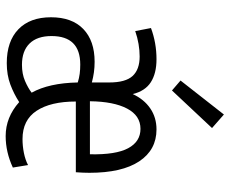

<svg xmlns="http://www.w3.org/2000/svg" viewBox="-88 -732 830 695"><g transform="rotate(90 327.5 -384.0)"><path d="M208 7Q129 7 85.5 -35Q42 -77 42 -153Q42 -229 84.5 -270Q127 -311 203 -311Q223 -311 241 -308.5Q259 -306 278 -301V-364Q278 -423 254.5 -448.5Q231 -474 184 -474Q162 -474 138.5 -470Q115 -466 92 -458L81 -515Q135 -535 194 -535Q245 -535 277 -514.5Q309 -494 320 -449Q339 -490 372 -512.5Q405 -535 448 -535Q522 -535 563.5 -472.5Q605 -410 605 -292Q605 -282 604.5 -269Q604 -256 603 -243H347Q347 -152 380.5 -101Q414 -50 483 -50Q508 -50 533 -55Q558 -60 577 -70L586 -15Q558 -2 529.5 4.5Q501 11 472 11Q404 11 349 -38Q320 -19 285.5 -6Q251 7 208 7ZM346 -294H538Q540 -388 516 -432.5Q492 -477 446 -477Q398 -477 372.5 -428.5Q347 -380 346 -294ZM214 -48Q247 -48 272.5 -59Q298 -70 315 -83Q280 -146 278 -250Q262 -255 246.5 -257Q231 -259 213 -259Q110 -259 110 -155Q110 -103 137 -75.5Q164 -48 214 -48ZM307 -591 271 -622 394 -779 443 -736Z"/></g></svg>

Font: Ubuntu Sans Condensed
Style: Regular
Weight: 400
Width: 3
Designer: Dalton Maag Ltd
Foundry: Dalton Maag Ltd
Version: Version 1.006; ttfautohint (v1.8.4.7-5d5b)